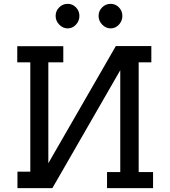

<svg xmlns="http://www.w3.org/2000/svg" viewBox="-20 -981 888 1001"><path d="M703 -84H778V0H538V-84H607V-615L253 0H71V-86H138V-656H70V-740H310V-656H232V-130L584 -741H769V-656H703ZM270 -898Q270 -924 288.5 -942.5Q307 -961 333 -961Q358 -961 376 -942.5Q394 -924 394 -898Q394 -872 376 -852.5Q358 -833 333 -833Q308 -833 289 -852.5Q270 -872 270 -898ZM494 -898Q494 -924 512.5 -942.5Q531 -961 557 -961Q582 -961 600 -942.5Q618 -924 618 -898Q618 -872 600 -852.5Q582 -833 557 -833Q532 -833 513 -852.5Q494 -872 494 -898Z"/></svg>

Font: Arvo
Style: Regular
Weight: 400
Designer: Anton Koovit (Cyrillic Expansion: Cyreal)
Foundry: Anton Koovit, Yassin Baggar
Version: Version 3.000